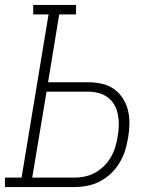

<svg xmlns="http://www.w3.org/2000/svg" viewBox="-35 -755 655 775"><path d="M-15 0V-38H52L161 -697H99V-735H272V-697H204L159 -423H320Q349 -423 376 -417Q403 -411 424.5 -396Q446 -381 460.5 -358.5Q475 -336 481.5 -310Q488 -284 487.5 -255.5Q487 -227 482 -199Q478 -173 470 -147.5Q462 -122 447.5 -98Q433 -74 412.5 -54.5Q392 -35 367.5 -22.5Q343 -10 316.5 -5Q290 0 264 0ZM95 -38H264Q286 -38 307.5 -42.5Q329 -47 349 -58Q369 -69 385.5 -85.5Q402 -102 413 -121.5Q424 -141 430.5 -162.5Q437 -184 440 -205Q444 -226 444.5 -248.5Q445 -271 441 -292Q437 -313 427 -331Q417 -349 400.5 -361.5Q384 -374 363 -379.5Q342 -385 320 -385H153Z"/></svg>

Font: Iosevka Slab XLtEx
Style: Italic
Weight: 200
Width: 7
Italic angle: -9°
Monospace: yes
Designer: Belleve Invis
Foundry: Belleve Invis
Version: Version 11.1.0; ttfautohint (v1.8.3)